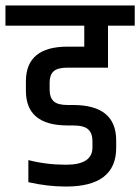

<svg xmlns="http://www.w3.org/2000/svg" viewBox="-49 -676 514 704"><path d="M377 -161V-134Q377 8 193 8Q125 8 55 -8V-89Q121 -72 193 -72Q290 -72 290 -135V-159Q290 -187 274.5 -201.5Q259 -216 219 -216H199Q46 -216 46 -343V-378Q46 -505 199 -505H260V-582H-29V-656H445V-582H347V-428H199Q162 -428 147.5 -414.5Q133 -401 133 -374V-346Q133 -319 147.5 -305Q162 -291 199 -291H219Q377 -291 377 -161Z"/></svg>

Font: Khand Medium
Style: Regular
Weight: 500
Designer: Devanagari: Sanchit Sawaria, Jyotish Sonowal; Latin: Satya Rajpurohit
Foundry: Indian Type Foundry
Version: Version 1.100;PS 1.0;hotconv 1.0.78;makeotf.lib2.5.61930; tt